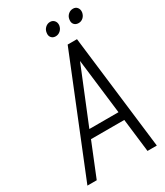

<svg xmlns="http://www.w3.org/2000/svg" viewBox="-206 -917 856 999"><g transform="rotate(-30 221.5 -417.5)"><path d="M12 0H68L149 -200H349L373 0H429L346 -687H290ZM168 -250 303 -581 343 -250ZM258 -755Q274 -755 286.5 -766Q299 -777 302 -795Q304 -812 294.5 -823.5Q285 -835 269 -835Q253 -835 240.5 -823.5Q228 -812 226 -795Q223 -777 232.5 -766Q242 -755 258 -755ZM396 -755Q412 -755 424 -766Q436 -777 439 -795Q441 -812 432 -823.5Q423 -835 407 -835Q390 -835 377.5 -823.5Q365 -812 363 -795Q360 -777 369.5 -766Q379 -755 396 -755Z"/></g></svg>

Font: Secuela Light
Style: Italic
Weight: 300
Italic angle: -8°
Designer: Fernando Haro
Foundry: deFharo
Version: Version 1.708